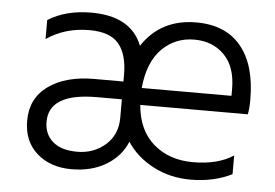

<svg xmlns="http://www.w3.org/2000/svg" viewBox="-43 -571 908 633"><g transform="rotate(5 411.0 -255.0)"><path d="M397 -102Q377 -53 329 -24Q281 5 214 5Q144 5 99.5 -34.5Q55 -74 55 -142Q55 -216 112 -257Q169 -298 264 -298H360V-320Q360 -388 331 -422.5Q302 -457 234 -457Q153 -457 92 -415V-478Q151 -515 235 -515Q367 -515 404 -420Q465 -513 583 -513Q680 -513 731 -451Q782 -389 782 -275Q782 -246 778 -226H422Q429 -142 481 -97.5Q533 -53 611 -53Q694 -53 745 -87V-25Q685 5 608 5Q540 5 484 -24.5Q428 -54 397 -102ZM119 -144Q119 -103 147 -78.5Q175 -54 228 -54Q283 -54 321.5 -88Q360 -122 360 -178V-239H278Q119 -239 119 -144ZM581 -456Q518 -456 474 -412Q430 -368 422 -282H719V-305Q719 -378 680.5 -417Q642 -456 581 -456Z"/></g></svg>

Font: Hind Siliguri Light
Style: Regular
Weight: 300
Designer: Jyotish Sonowal
Foundry: Indian Type Foundry
Version: Version 1.001;PS 1.0;hotconv 1.0.86;makeotf.lib2.5.63406; tt